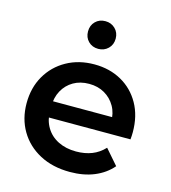

<svg xmlns="http://www.w3.org/2000/svg" viewBox="-113 -853 849 952"><g transform="rotate(15 311.0 -377.0)"><path d="M333 7Q244 7 177.5 -28.5Q111 -64 74.5 -126Q38 -188 38 -267Q38 -347 73.5 -408.5Q109 -470 171.5 -505Q234 -540 314 -540Q392 -540 453 -506Q514 -472 549 -410Q584 -348 584 -264Q584 -256 583.5 -246Q583 -236 582 -227H137V-310H516L467 -284Q468 -330 448 -365Q428 -400 393.5 -420Q359 -440 314 -440Q268 -440 233.5 -420Q199 -400 179.5 -364.5Q160 -329 160 -281V-261Q160 -213 182 -176Q204 -139 244 -119Q284 -99 336 -99Q381 -99 417 -113Q453 -127 481 -157L548 -80Q512 -38 457.5 -15.5Q403 7 333 7ZM311 -619Q280 -619 260 -639Q240 -659 240 -690Q240 -721 260 -741Q280 -761 311 -761Q341 -761 361.5 -741Q382 -721 382 -690Q382 -659 361.5 -639Q341 -619 311 -619Z"/></g></svg>

Font: MOST Montserrat SemiBold
Style: Regular
Weight: 600
Designer: Julieta Ulanovsky
Foundry: Julieta Ulanovsky
Version: Version 8.000;March 11, 2024;FontCreator 15.0.0.2926 64-bit